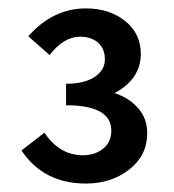

<svg xmlns="http://www.w3.org/2000/svg" viewBox="-20 -807 412 454"><path d="M183.1 -373Q83 -373 30.8 -451.2L85 -493.2Q121.1 -439.9 175.8 -439.9Q204.6 -439.9 224.1 -455.6Q243.2 -471.2 243.2 -498Q243.2 -558.1 136.2 -558.1V-608.9Q179.2 -608.9 203.6 -625Q228 -641.1 228 -666.5Q228 -691.9 211.9 -706.1Q195.8 -720.2 168.9 -720.2Q130.9 -720.2 97.2 -676.8L46.9 -721.2Q105 -787.1 183.1 -787.1Q238.3 -787.1 275.4 -757.8Q312.5 -728.5 313 -680.2Q313 -620.1 251 -586.9Q285.2 -575.7 306.6 -551.3Q328.1 -526.9 328.1 -492.2Q328.1 -439.5 285.6 -406.2Q243.2 -373 183.1 -373Z"/></svg>

Font: SourceSansPro-Semibold
Style: Regular
Weight: 600
Designer: Paul D. Hunt
Foundry: Adobe Systems Incorporated
Version: Version 2.020;PS 2.0;hotconv 1.0.86;makeotf.lib2.5.63406